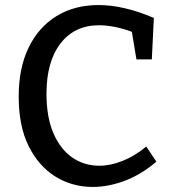

<svg xmlns="http://www.w3.org/2000/svg" viewBox="-20 -730 681 760"><path d="M347 10Q266 10 199.5 -31Q133 -72 93.5 -151.5Q54 -231 54 -347Q54 -461 93.5 -542Q133 -623 204 -666.5Q275 -710 370 -710Q470 -710 589 -659L581 -495H520L502 -604Q432 -630 372 -630Q275 -630 219.5 -558Q164 -486 164 -359Q164 -266 191.5 -202.5Q219 -139 266 -106.5Q313 -74 373 -74Q417 -74 465 -93Q513 -112 559 -150L599 -90Q539 -39 474 -14.5Q409 10 347 10Z"/></svg>

Font: Bitter Medium
Style: Regular
Weight: 500
Designer: Sol Matas, and Bitter project Authors
Foundry: Sol Matas
Version: Version 2.001